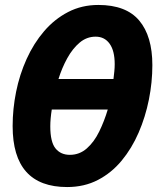

<svg xmlns="http://www.w3.org/2000/svg" viewBox="-20 -745 653 775"><path d="M251 10Q31 10 31 -236Q31 -305 45 -374.5Q59 -444 87.5 -507Q116 -570 158 -619Q200 -668 255 -696.5Q310 -725 377 -725Q489 -725 542 -662Q595 -599 595 -482Q595 -413 581 -343Q567 -273 539.5 -209.5Q512 -146 471 -96.5Q430 -47 375 -18.5Q320 10 251 10ZM438 -426Q440 -442 441.5 -457Q443 -472 443 -486Q443 -540 422.5 -568.5Q402 -597 366 -597Q330 -597 301.5 -573Q273 -549 251.5 -510Q230 -471 216 -426ZM262 -120Q301 -120 330.5 -146Q360 -172 380.5 -214Q401 -256 415 -303H189Q183 -265 183 -235Q183 -172 204 -146Q225 -120 262 -120Z"/></svg>

Font: Noto Sans Condensed ExtraBold
Style: Italic
Weight: 800
Width: 3
Italic angle: -12°
Designer: Monotype Design Team
Foundry: Monotype Imaging Inc.
Version: Version 2.013; ttfautohint (v1.8.4.7-5d5b)